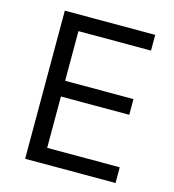

<svg xmlns="http://www.w3.org/2000/svg" viewBox="-105 -786 793 874"><g transform="rotate(15 291.5 -349.0)"><path d="M519 0V-74H177V-316H499V-390H177V-624H519V-698H93V0Z"/></g></svg>

Font: LVC Sans
Style: Regular
Weight: 400
Designer: Mike Abbink, Paul van der Laan, Pieter van Rosmalen
Foundry: Bold Monday
Version: Version 3.0